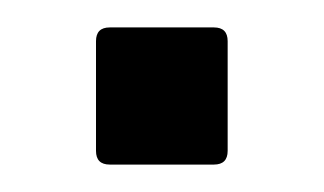

<svg xmlns="http://www.w3.org/2000/svg" viewBox="-20 -130 236 140"><path d="M50 -20V-100Q50 -110 60 -110H136Q146 -110 146 -100V-20Q146 -10 136 -10H60Q50 -10 50 -20Z"/></svg>

Font: Kanalisirung
Style: Regular
Weight: 500
Designer: Peter Wiegel
Foundry: Peter Wiegel
Version: 1.000